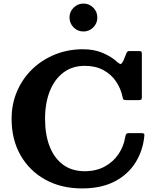

<svg xmlns="http://www.w3.org/2000/svg" viewBox="-20 -1041 870 1076"><path d="M45 -375Q45 -458.5 75.8 -529.8Q106.5 -601 161.2 -653.8Q216 -706.5 288.8 -735.8Q361.5 -765 445 -765Q507.5 -765 556.2 -744.2Q605 -723.5 640 -691Q651.5 -681.5 656.8 -682.5Q662 -683.5 670.5 -698.5L689.5 -745Q693 -751 695.8 -753Q698.5 -755 709 -755H757.5Q770 -755 772.5 -751.5Q775 -748 775 -736V-497.5Q775 -486.5 771.8 -483.2Q768.5 -480 756.5 -480H688Q674 -480 671.2 -484.2Q668.5 -488.5 666.5 -499Q656.5 -546 629.8 -585.2Q603 -624.5 559.2 -648.2Q515.5 -672 455 -672Q385.5 -672 335.8 -634.8Q286 -597.5 259.2 -530.5Q232.5 -463.5 232.5 -375Q232.5 -286.5 258.2 -220.5Q284 -154.5 333.5 -118Q383 -81.5 455 -81.5Q518.5 -81.5 566.5 -107.5Q614.5 -133.5 644 -177.2Q673.5 -221 682 -274Q684.5 -286.5 688.2 -290.8Q692 -295 704 -295H770.5Q783 -295 786.5 -292Q790 -289 789 -279.5Q780.5 -194.5 738 -128Q695.5 -61.5 620.8 -23.2Q546 15 440 15Q323.5 15 234.5 -34Q145.5 -83 95.2 -170.8Q45 -258.5 45 -375ZM447.5 -864.5Q415.5 -864.5 392.5 -887.5Q369.5 -910.5 369.5 -943Q369.5 -975 392.5 -998Q415.5 -1021 447.5 -1021Q480 -1021 502.8 -998Q525.5 -975 525.5 -943Q525.5 -910.5 502.8 -887.5Q480 -864.5 447.5 -864.5Z"/></svg>

Font: Besley
Style: Bold
Weight: 700
Designer: Owen Earl
Foundry: indestructible type*
Version: Version 2.001; ttfautohint (v1.8.3)